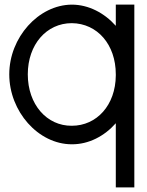

<svg xmlns="http://www.w3.org/2000/svg" viewBox="-20 -603 635 829"><path d="M20 -282C20 -441 146 -582 290 -583C362.6 -583 430.5 -547.1 480 -491.5V-543V-583H560V-543V-285.7V-282V166V206H480V166V-70.9C430.7 -15.1 363.1 20.5 290 20C145 20 20 -122 20 -282ZM100 -282C100 -152 182 -59 290 -60C397.7 -60 479 -148.8 480 -277.3V-282C480 -411 400 -502 290 -503C181 -503 100 -411 100 -282Z"/></svg>

Font: Nordica Plus
Style: NordicaClassicLight
Weight: 300
Version: Version 1.01